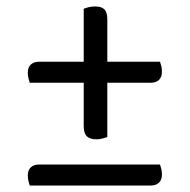

<svg xmlns="http://www.w3.org/2000/svg" viewBox="-20 -574 588 594"><path d="M446 -318H72Q70 -324 68 -332Q66 -340 66 -349Q66 -366 75.5 -374.5Q85 -383 101 -383H475Q477 -377 479 -369.5Q481 -362 481 -352Q481 -336 472 -327Q463 -318 446 -318ZM446 0H72Q70 -6 68 -14Q66 -22 66 -31Q66 -48 75.5 -56.5Q85 -65 101 -65H475Q477 -59 479 -51.5Q481 -44 481 -34Q481 -18 472 -9Q463 0 446 0ZM312 -514V-150Q305 -148 297 -145.5Q289 -143 278 -143Q258 -143 248.5 -152.5Q239 -162 239 -184V-547Q247 -550 255.5 -552Q264 -554 275 -554Q294 -554 303 -545Q312 -536 312 -514Z"/></svg>

Font: Baloo Tamma 2
Style: Regular
Weight: 400
Designer: Divya Kowshik, Shuchita Grover and Ek Type
Foundry: Ek Type
Version: Version 1.700